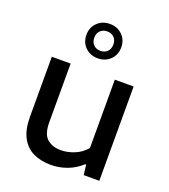

<svg xmlns="http://www.w3.org/2000/svg" viewBox="-149 -925 915 1041"><g transform="rotate(20 309.0 -405.0)"><path d="M264 9Q207 9 163.2 -11.8Q119.5 -32.5 94.8 -78.2Q70 -124 70 -199V-544H178.5V-205Q178.5 -137.5 208.8 -111Q239 -84.5 288.5 -84.5Q326 -84.5 365.5 -100.2Q405 -116 433.5 -149.5V-544H542V0H452L445 -58H439Q403.5 -25 358.2 -8Q313 9 264 9ZM306 -621Q262.5 -621 234 -649Q205.5 -677 205.5 -720Q205.5 -763 234 -791Q262.5 -819 306 -819Q349.5 -819 378 -791Q406.5 -763 406.5 -720Q406.5 -677 378 -649Q349.5 -621 306 -621ZM306 -664Q330 -664 345.5 -679Q361 -694 361 -720Q361 -746 345.5 -761Q330 -776 306 -776Q282 -776 266.5 -761Q251 -746 251 -720Q251 -694 266.5 -679Q282 -664 306 -664Z"/></g></svg>

Font: Encode Sans SemiExpanded SemiExpanded Medium
Style: Regular
Weight: 500
Width: 6
Designer: Multiple Designers
Foundry: Impallari Type
Version: Version 3.000; ttfautohint (v1.8.3) -l 8 -r 50 -G 200 -x 14 